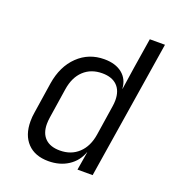

<svg xmlns="http://www.w3.org/2000/svg" viewBox="-134 -836 868 952"><g transform="rotate(20 300.0 -360.0)"><path d="M494 -730H574L458 0H378L394 -97H393Q375 -47 331 -18.5Q287 10 227 10Q156 10 116.5 -31.5Q77 -73 77 -146Q77 -170 81 -193L106 -356Q121 -450 178 -505Q235 -560 317 -560Q376 -560 411.5 -531.5Q447 -503 450 -453H451L469 -573ZM434 -353Q437 -371 437 -387Q437 -437 409.5 -464Q382 -491 331 -491Q272 -491 233.5 -455Q195 -419 185 -353L161 -197Q158 -178 158 -161Q158 -112 185 -85.5Q212 -59 263 -59Q322 -59 361 -95.5Q400 -132 410 -197Z"/></g></svg>

Font: JetBrains Mono Semi Light
Style: Italic
Weight: 350
Italic angle: -9°
Monospace: yes
Designer: Philipp Nurullin, Konstantin Bulenkov
Foundry: JetBrains
Version: 2.002